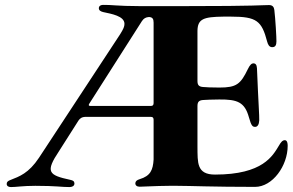

<svg xmlns="http://www.w3.org/2000/svg" viewBox="-20 -752 1184 777"><path d="M24.9 5C43.3 5.3 72.4 0 122.9 0C207.7 0 231.2 5.3 260.7 5C270.2 5.3 281.2 1.4 281.2 -9.2C281.2 -18.1 275.6 -22 264.9 -24.1C175.4 -43.3 162.6 -56.1 219.5 -141.3L297.9 -264.6C303.6 -272.4 310.4 -278.8 326.7 -279.1H590.2C598.4 -278.8 601.2 -275.9 601.6 -267.8V-106.5C599.1 -63.9 588.8 -40.1 545.5 -27C533.4 -23.4 527.7 -18.1 527.7 -9.9C527.7 -1.8 534.1 3.6 545.5 3.6C565.3 3.6 604 0.4 664.8 0H696.7C749.3 0 839.5 4.3 1012.1 4.3C1083.1 4.3 1144.2 -81 1144.2 -161.9C1144.2 -181.8 1137.1 -184.7 1132.8 -184.7C1122.9 -184.7 1116.5 -176.1 1108.7 -162.6C1083.8 -121.8 1044.4 -45.5 850.1 -45.5C775.6 -45.5 779.8 -93.8 779.1 -157.7V-322.4C779.1 -339.5 784.8 -345.9 801.8 -347.3C816.8 -348.4 837.4 -349.1 867.2 -349.4C940.3 -350.1 970.2 -338.8 987.2 -277.7C997.2 -241.5 1002.5 -238.6 1012.8 -238.6C1022 -238.6 1028.4 -247.9 1029.1 -264.9C1029.8 -284.1 1025.6 -334.5 1019.9 -475.9C1019.2 -490.8 1013.1 -495.7 1005.7 -495.7C998.6 -495.7 991.5 -490.1 983 -472.3C953.5 -411.2 936.8 -397.7 867.9 -397.7C835.2 -397.7 815.7 -398.8 801.8 -399.9C784.8 -401.3 779.1 -407.7 779.1 -424.7V-627.1C779.8 -676.1 804.7 -683.6 883.5 -684.7H915.5C1018.5 -684.7 1039.1 -667.6 1061.1 -583.8C1064.3 -572.1 1069.2 -561.1 1081.7 -561.1C1095.9 -561.1 1098.4 -571.7 1098.7 -584.5C1099.1 -596.9 1094.5 -677.6 1090.2 -711.6C1088.8 -722.7 1083.8 -731.5 1068.9 -731.5C1041.2 -731.5 1016.3 -727.3 744.3 -727.3H638.5C616.5 -727.6 578.5 -727.3 540.5 -727.3C459.9 -727.3 426.5 -733 397.7 -732.2C390.6 -732.6 380 -729.4 380 -718.8C380 -709.9 387.4 -705.6 397.7 -703.1C430 -696 483.7 -687.5 483.7 -655.5C483.7 -644.5 479.4 -634.6 466.3 -613.6L137.8 -113.6C96.2 -50.8 57.9 -37.6 23.4 -24.1C12.8 -20.2 7.1 -16.3 7.1 -7.8C7.1 1.8 16 5.3 24.9 5ZM340.6 -331.3 554.3 -666.5C561.8 -677.6 569.6 -682.2 583.1 -683.2C596.9 -682.2 601.6 -676.1 601.6 -660.5V-334.5C601.2 -326.3 598.4 -323.5 590.2 -323.2H346.6C339.1 -323.5 337.7 -325.3 340.6 -331.3Z"/></svg>

Font: Margiela Serif
Style: Bold
Weight: 700
Designer: Andreas Faust, Stefan Endress
Version: Version 1.002;FEAKit 1.0